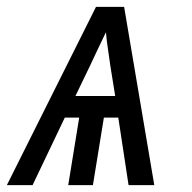

<svg xmlns="http://www.w3.org/2000/svg" viewBox="-41 -540 561 560"><path d="M-21 0 239 -520H321L409 0H334L304 -197H262L230 0H158L190 -197H148L54 0ZM295 -260 281 -347Q278 -371 274 -396Q270 -421 268 -446Q256 -421 244 -396Q232 -371 221 -347L179 -260Z"/></svg>

Font: Iosevka Oblique
Style: Regular
Weight: 400
Italic angle: -9°
Monospace: yes
Designer: Belleve Invis
Foundry: Belleve Invis
Version: Version 32.5.0; ttfautohint (v1.8.4)